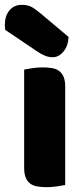

<svg xmlns="http://www.w3.org/2000/svg" viewBox="-44 -767 346 795"><path d="M-22 -643Q-24 -653 -24 -663Q-24 -701 -5 -724Q14 -747 47 -747Q72 -747 89 -737Q106 -727 127 -709L240 -614Q238 -576 218.5 -553Q199 -530 174 -530Q158 -530 142 -536.5Q126 -543 110 -554ZM226 -1Q215 1 193.5 4.5Q172 8 150 8Q128 8 110.5 5Q93 2 81 -7Q69 -16 62.5 -31.5Q56 -47 56 -72V-479Q67 -481 88.5 -484.5Q110 -488 132 -488Q154 -488 171.5 -485Q189 -482 201 -473Q213 -464 219.5 -448.5Q226 -433 226 -408Z"/></svg>

Font: Baloo Bhaijaan
Style: Regular
Weight: 400
Designer: Devika Bhansali and Ek Type
Foundry: Ek Type
Version: Version 1.443;PS 1.000;hotconv 16.6.51;makeotf.lib2.5.65220;